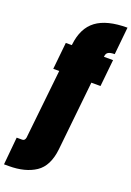

<svg xmlns="http://www.w3.org/2000/svg" viewBox="-271 -862 849 1241"><g transform="rotate(20 154.0 -241.5)"><path d="M299 -564H362L343 -379H280L230 98Q217 216 146.5 263Q76 310 -37 310H-70L-52 120H-14Q4 120 8 98L59 -379H18L37 -564H78L79 -569Q92 -685 164.5 -739Q237 -793 378 -793L359 -604Q331 -604 316.5 -596.5Q302 -589 300 -569Z"/></g></svg>

Font: Fz Poppins Black
Style: Regular
Weight: 900
Designer: Ninad Kale (Devanagari), Jonny Pinhorn (Latin)
Foundry: Indian Type Foundry
Version: Vit hóa bi Vntype.Com & FontZin.Com